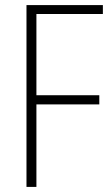

<svg xmlns="http://www.w3.org/2000/svg" viewBox="-20 -734 440 754"><path d="M123 0V-324H370V-360H123V-679H384V-714H84V0Z"/></svg>

Font: Noto Sans Gurmukhi UI Condensed ExtraLight
Style: Regular
Weight: 200
Width: 3
Designer: Jelle Bosma - Monotype Design Team
Foundry: Monotype Imaging Inc.
Version: Version 2.004